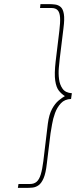

<svg xmlns="http://www.w3.org/2000/svg" viewBox="-20 -767 370 935"><path d="M126 129Q146 129 158.5 118Q171 107 178.5 82.5Q186 58 191 18L213 -165Q219 -210 233.5 -236.5Q248 -263 265.5 -277.5Q283 -292 296 -299Q280 -309 267 -325Q254 -341 249 -374Q244 -407 251 -468L269 -617Q274 -657 272.5 -681.5Q271 -706 261 -717Q251 -728 231 -728H175L177 -747H216Q233 -747 248.5 -745Q264 -743 275.5 -733Q287 -723 291 -698.5Q295 -674 289 -629L271 -482Q269 -464 266.5 -436.5Q264 -409 267.5 -381.5Q271 -354 285 -334.5Q299 -315 330 -313L326 -285Q295 -284 276.5 -264Q258 -244 248 -216.5Q238 -189 233.5 -161.5Q229 -134 226 -117L208 30Q203 76 192.5 100.5Q182 125 168 135Q154 145 138.5 146.5Q123 148 106 148H67L70 129Z"/></svg>

Font: Josefin Sans Thin Thin
Style: Italic
Weight: 250
Italic angle: -7°
Version: Version 2.000